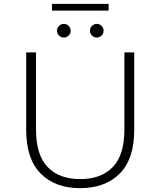

<svg xmlns="http://www.w3.org/2000/svg" viewBox="-20 -972 833 997"><path d="M396 5Q266 5 191 -71Q116 -147 116 -297V-700H167V-299Q167 -168 227 -105Q287 -42 397 -42Q506 -42 566 -105Q626 -168 626 -299V-700H677V-297Q677 -147 602 -71Q527 5 396 5ZM312 -777Q297 -777 286.5 -787.5Q276 -798 276 -812Q276 -827 286.5 -837.5Q297 -848 312 -848Q326 -848 336.5 -837.5Q347 -827 347 -812Q347 -798 336.5 -787.5Q326 -777 312 -777ZM483 -777Q468 -777 457.5 -787.5Q447 -798 447 -812Q447 -827 457.5 -837.5Q468 -848 483 -848Q497 -848 507.5 -837.5Q518 -827 518 -812Q518 -798 507.5 -787.5Q497 -777 483 -777ZM250 -917V-952H544V-917Z"/></svg>

Font: Montserrat Light
Style: Regular
Weight: 300
Designer: Julieta Ulanovsky
Foundry: Julieta Ulanovsky
Version: Version 9.000; ttfautohint (v1.8.4.7-5d5b)